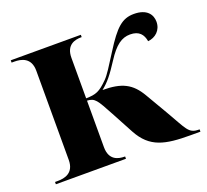

<svg xmlns="http://www.w3.org/2000/svg" viewBox="-99 -661 840 780"><g transform="rotate(-20 321.0 -271.0)"><path d="M17 0H320V-10H318C291 -10 252 -18 252 -75V-276C286 -274 292 -262 331 -190L382 -95C427 -12 490 0 600 0H642V-10H639C594 -10 591 -33 540 -120L485 -214C450 -274 409 -295 326 -295C355 -318 374 -342 407 -393C443 -449 472 -469 508 -469C547 -469 563 -448 568 -418C600 -421 627 -444 627 -481C627 -512 607 -542 551 -542C500 -542 470 -515 416 -429C383 -377 364 -346 348 -330C311 -293 295 -287 252 -286V-461C252 -518 291 -526 318 -526H320V-536H17V-526H29C58 -526 100 -518 100 -461V-75C100 -18 58 -10 29 -10H17Z"/></g></svg>

Font: Noto Serif Display
Style: Bold
Weight: 700
Designer: Monotype Design Team
Foundry: Monotype Imaging Inc.
Version: Version 2.009